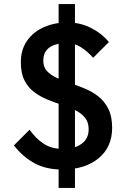

<svg xmlns="http://www.w3.org/2000/svg" viewBox="-20 -820 624 940"><path d="M283 10Q207 10 150.5 -20Q94 -50 48 -108L125 -185Q154 -143 193 -117Q232 -91 287 -91Q345 -91 379.5 -116Q414 -141 414 -187Q414 -222 396 -244Q378 -266 348.5 -280.5Q319 -295 283.5 -306.5Q248 -318 212.5 -332.5Q177 -347 147.5 -369Q118 -391 100 -426Q82 -461 82 -515Q82 -577 112.5 -620.5Q143 -664 195 -687Q247 -710 311 -710Q373 -710 426 -683Q479 -656 513 -614L436 -537Q406 -571 374.5 -590Q343 -609 308 -609Q252 -609 222 -587.5Q192 -566 192 -523Q192 -491 210.5 -471.5Q229 -452 259 -438.5Q289 -425 324.5 -413Q360 -401 396 -386Q432 -371 462 -347.5Q492 -324 510.5 -287Q529 -250 529 -194Q529 -100 462.5 -45Q396 10 283 10ZM267 100V-800H347V100Z"/></svg>

Font: Outfit Thin Medium
Style: Regular
Weight: 500
Version: Version 1.100;gftools[0.9.27]